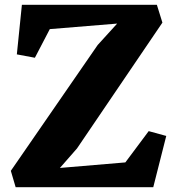

<svg xmlns="http://www.w3.org/2000/svg" viewBox="-20 -778 718 798"><path d="M655 -684 300 -161 229 -80 501 -103 598 -233 671 -213 617 0H45L25 -68L386 -591L467 -680L187 -657L125 -538L50 -552L71 -758H632Z"/></svg>

Font: Martel Heavy
Style: Regular
Weight: 900
Designer: Dan Reynolds
Foundry: Dan Reynolds
Version: Version 1.001; ttfautohint (v1.1) -l 5 -r 5 -G 72 -x 0 -D la